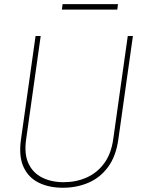

<svg xmlns="http://www.w3.org/2000/svg" viewBox="-20 -882 687 912"><path d="M537.1 -836.4H273.9L277.3 -862.3H540.5ZM611.3 -710.9 542 -219.2Q530.8 -139.6 493.4 -88.9Q456.1 -38.1 400.4 -14.2Q344.7 9.8 278.8 9.8Q212.9 9.8 164.1 -14.2Q115.2 -38.1 91.8 -88.9Q68.4 -139.6 79.6 -219.2L148.9 -710.9H173.3L104 -219.2Q94.2 -150.9 115.2 -105.7Q136.2 -60.5 180.2 -38.6Q224.1 -16.6 282.7 -16.6Q341.3 -16.6 391.1 -38.6Q440.9 -60.5 474.4 -105.7Q507.8 -150.9 517.6 -219.2L586.9 -710.9Z"/></svg>

Font: Robert Sans Thin
Style: Italic
Weight: 100
Italic angle: -8°
Designer: Christian Robertson (extended by Adam Twardoch)
Foundry: Google
Version: Version 12.135;April 2, 2019;FontCreator 11.5.0.2425 64-bit;